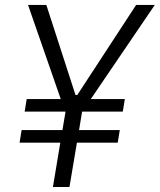

<svg xmlns="http://www.w3.org/2000/svg" viewBox="-20 -747 638 767"><path d="M58.2 -177.2 66.4 -227.3H229.4L241.8 -301.1H241.1L240.1 -300.8V-301.1H78.5L86.6 -351.2H222.7L92 -727.3H165.1L281.6 -367.5H288.7L523.8 -727.3H598.4L342.7 -351.2H478.7L470.5 -301.1H308.6L308.2 -300.8H307.9L295.8 -227.3H458.5L450.3 -177.2H287.3L257.5 0H191.4L220.9 -177.2Z"/></svg>

Font: Inter P Light
Style: Italic
Weight: 300
Italic angle: 9.39999°
Designer: Rasmus Andersson
Foundry: rsms
Version: Version 3.018;git-588b23468